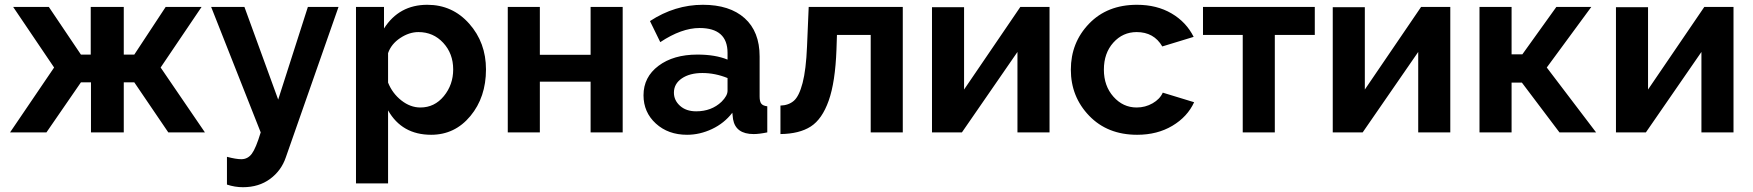

<svg xmlns="http://www.w3.org/2000/svg" viewBox="-20 -553 7322 802"><path d="M22 0 206 -271 35 -524H184L318 -325H359V-524H497V-325H541L672 -524H822L651 -271L836 0H683L541 -209H497V0H360V-209H318L174 0Z M928 102Q966 112 988 112Q1015 112 1032 89Q1049 66 1069 0L862 -524H1001L1142 -137L1266 -524H1394L1174 104Q1155 160 1108 194.5Q1061 229 995 229Q961 229 928 218Z M1601 -92V213H1467V-524H1584V-434Q1647 -533 1765 -533Q1870 -533 1940 -454Q2010 -375 2010 -263Q2010 -147 1945 -68.5Q1880 10 1781 10Q1659 10 1601 -92ZM1873 -263Q1873 -329 1831.5 -374Q1790 -419 1728 -419Q1689 -419 1651.5 -394Q1614 -369 1601 -331V-208Q1619 -163 1656.5 -133.5Q1694 -104 1736 -104Q1795 -104 1834 -151.5Q1873 -199 1873 -263Z M2101 0V-524H2235V-324H2447V-524H2581V0H2447V-212H2235V0Z M2668 -155Q2668 -231 2730.5 -278Q2793 -325 2893 -325Q2968 -325 3019 -304V-332Q3019 -436 2902 -436Q2827 -436 2738 -377L2695 -465Q2799 -533 2916 -533Q3028 -533 3090.5 -477Q3153 -421 3153 -317V-150Q3153 -129 3160 -120Q3167 -111 3185 -109V0Q3151 7 3128 7Q3053 7 3042 -55L3039 -82Q3005 -38 2954 -14Q2903 10 2850 10Q2771 10 2719.5 -37Q2668 -84 2668 -155ZM2994 -128Q3019 -153 3019 -174V-227Q2967 -248 2914 -248Q2861 -248 2828 -225.5Q2795 -203 2795 -166Q2795 -134 2820.5 -111Q2846 -88 2888 -88Q2952 -88 2994 -128Z M3240 7V-112Q3274 -113 3296 -132Q3318 -151 3332.5 -206.5Q3347 -262 3351 -359L3358 -524H3751V0H3617V-407H3476L3474 -346Q3469 -210 3441.5 -132.5Q3414 -55 3366.5 -24.5Q3319 6 3240 7Z M3873 0V-523H4007V-179L4242 -524H4364V0H4230V-336L3998 0Z M4730 10Q4606 10 4529.5 -69.5Q4453 -149 4453 -262Q4453 -375 4529 -454Q4605 -533 4729 -533Q4812 -533 4873.5 -497Q4935 -461 4966 -399L4835 -359Q4800 -419 4728 -419Q4670 -419 4630.5 -375Q4591 -331 4591 -262Q4591 -194 4631 -149Q4671 -104 4728 -104Q4764 -104 4794.5 -121.5Q4825 -139 4837 -166L4968 -126Q4940 -65 4877 -27.5Q4814 10 4730 10Z M5171 0V-407H5005V-524H5472V-407H5305V0Z M5547 0V-523H5681V-179L5916 -524H6038V0H5904V-336L5672 0Z M6160 0V-524H6294V-326H6339L6481 -524H6627L6441 -271L6647 0H6494L6337 -208H6294V0Z M6730 0V-523H6864V-179L7099 -524H7221V0H7087V-336L6855 0Z"/></svg>

Font: Raleway-v4020
Style: Bold
Weight: 700
Designer: Matt McInerney, Pablo Impallari, Rodrigo Fuenzalida
Foundry: Matt McInerney, Pablo Impallari, Rodrigo Fuenzalida
Version: Version 4.020;PS 004.020;hotconv 1.0.88;makeotf.lib2.5.64775